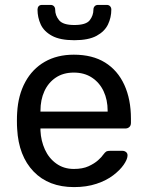

<svg xmlns="http://www.w3.org/2000/svg" viewBox="-20 -753 600 783"><path d="M282 10Q178 10 117 -53.5Q56 -117 50 -227Q49 -240 49 -260.5Q49 -281 50 -294Q54 -365 83 -418.5Q112 -472 162.5 -501Q213 -530 281 -530Q357 -530 408.5 -498Q460 -466 487 -407Q514 -348 514 -269V-252Q514 -241 507.5 -235Q501 -229 491 -229H145Q145 -228 145 -225Q145 -222 145 -220Q147 -179 163 -143.5Q179 -108 209.5 -86Q240 -64 281 -64Q317 -64 341 -75Q365 -86 380 -99.5Q395 -113 400 -121Q409 -133 414 -135.5Q419 -138 430 -138H479Q488 -138 494.5 -132.5Q501 -127 500 -117Q499 -102 484 -80.5Q469 -59 441.5 -38Q414 -17 373.5 -3.5Q333 10 282 10ZM145 -298H419V-301Q419 -346 402.5 -381Q386 -416 355 -436.5Q324 -457 281 -457Q238 -457 207.5 -436.5Q177 -416 161 -381Q145 -346 145 -301ZM283 -589Q225 -589 192 -607Q159 -625 146 -653.5Q133 -682 133 -714Q133 -722 137.5 -727.5Q142 -733 152 -733H186Q195 -733 200 -727.5Q205 -722 205 -714Q205 -690 221 -670.5Q237 -651 283 -651Q331 -651 346 -670.5Q361 -690 361 -714Q361 -722 366 -727.5Q371 -733 380 -733H415Q424 -733 429 -727.5Q434 -722 434 -714Q434 -682 420.5 -653.5Q407 -625 374 -607Q341 -589 283 -589Z"/></svg>

Font: DVN-Rubik
Style: Regular
Weight: 400
Designer: Hubert and Fischer
Foundry: Hubert & Fischer
Version: Version 2.102